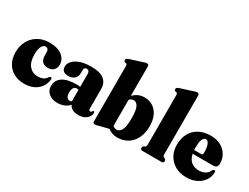

<svg xmlns="http://www.w3.org/2000/svg" viewBox="-66 -1300 2406 1854"><g transform="rotate(30 1137.0 -372.5)"><path d="M444 -322.5Q444 -282.5 420.5 -259.8Q397 -237 357.5 -237Q316.5 -237 295.2 -260.2Q274 -283.5 274 -324V-356Q274 -405.5 239.5 -405.5Q214 -405.5 198 -375.5Q182 -345.5 182 -287Q182 -203 218.5 -160Q255 -117 310.5 -117Q347 -117 372.2 -127.8Q397.5 -138.5 411 -164Q418 -171 422.5 -173Q427 -175 431 -175Q442.5 -174.5 442 -157Q435.5 -84 380 -37Q324.5 10 235 10Q171.5 10 121.2 -16.5Q71 -43 42 -93.2Q13 -143.5 13 -215.5Q13 -285 43 -339.8Q73 -394.5 127.2 -426.2Q181.5 -458 253.5 -458Q345 -458 394.5 -418.5Q444 -379 444 -322.5Z M472.5 -102Q472.5 -166 525 -202.2Q577.5 -238.5 685.5 -238.5Q706 -238.5 721.5 -235V-381Q721.5 -398.5 713 -408.8Q704.5 -419 691 -419Q677.5 -419 669 -411Q660.5 -403 660.5 -389.5V-351.5Q660.5 -314.5 635.5 -291.2Q610.5 -268 567 -268Q494 -268 494 -333.5Q494 -363.5 519 -392.2Q544 -421 594.5 -439.5Q645 -458 720 -458Q816 -458 861.5 -421.8Q907 -385.5 907 -319.5V-98.5Q907 -77.5 924 -77.5Q938 -77.5 943 -93.5Q945.5 -97.5 951 -97.5Q963 -97.5 963 -80Q963 -62 949.8 -41Q936.5 -20 909.5 -5Q882.5 10 840.5 10Q797.5 10 771 -5.5Q744.5 -21 737 -45Q715.5 -18.5 680.2 -4.2Q645 10 605 10Q545 10 508.8 -21.5Q472.5 -53 472.5 -102ZM656 -134Q656 -100 668.2 -84Q680.5 -68 700.5 -67.5Q711 -67.5 721.5 -73.5V-202Q712 -205 699 -205Q679 -205 667.5 -187Q656 -169 656 -134Z M1188.5 -731V-404Q1214 -430.5 1244.2 -444.2Q1274.5 -458 1312 -458Q1393.5 -458 1443.2 -399.8Q1493 -341.5 1493 -239.5Q1493 -162.5 1465.2 -106.5Q1437.5 -50.5 1388.2 -20.2Q1339 10 1275 10Q1209.5 10 1171 -25.5L1070.5 -0.5Q1054.5 5 1042.8 7.2Q1031 9.5 1024 9.5Q1003.5 9.5 1003.5 -11V-629.5Q1003.5 -641 1000.5 -646Q997.5 -651 991 -654L979 -655.5Q965 -662.5 965 -676Q965 -691.5 987 -700.5L1126.5 -745Q1142 -751 1150.5 -753Q1159 -755 1166.5 -755Q1188.5 -755 1188.5 -731ZM1236 -382.5Q1209 -382.5 1188.5 -360V-72Q1205.5 -52.5 1231.5 -52.5Q1264 -52.5 1283.8 -89.5Q1303.5 -126.5 1303.5 -221Q1303.5 -309.5 1284.8 -346Q1266 -382.5 1236 -382.5Z M1750 -731V-82.5Q1750 -66.5 1752.8 -59.8Q1755.5 -53 1761.5 -50L1773.5 -45.5Q1787.5 -36 1787.5 -22.5Q1787.5 0 1764 0H1551Q1527.5 0 1527.5 -22.5Q1527.5 -36 1541.5 -45.5L1553.5 -50Q1559.5 -53 1562.2 -59.8Q1565 -66.5 1565 -82.5V-629.5Q1565 -641 1562 -646Q1559 -651 1552.5 -654L1540.5 -655.5Q1526.5 -662.5 1526.5 -676Q1526.5 -691.5 1548.5 -700.5L1688 -745Q1703.5 -751 1712 -753Q1720.5 -755 1728 -755Q1750 -755 1750 -731Z M2261.5 -268Q2261.5 -218.5 2213 -218.5H1984.5Q1997 -161.5 2031.2 -134.8Q2065.5 -108 2116 -108Q2156 -108 2186.5 -126Q2217 -144 2228 -176Q2239 -187 2247 -187Q2259 -187 2259 -169.5Q2259 -120 2231.8 -79.2Q2204.5 -38.5 2156.2 -14.2Q2108 10 2044.5 10Q1974.5 10 1921.5 -18.8Q1868.5 -47.5 1838.8 -99.2Q1809 -151 1809 -219Q1809 -290.5 1837.8 -344.2Q1866.5 -398 1920.8 -428Q1975 -458 2052 -458Q2117 -458 2163.8 -432.5Q2210.5 -407 2236 -364Q2261.5 -321 2261.5 -268ZM1978.5 -282.5Q1978.5 -269.5 1979.5 -257.5H2057Q2076 -257.5 2076 -278.5Q2076 -346.5 2060.8 -376.2Q2045.5 -406 2028 -406Q2008 -406 1993.2 -379.2Q1978.5 -352.5 1978.5 -282.5Z"/></g></svg>

Font: Fraunces 144pt Soft Black
Style: Regular
Weight: 900
Version: Version 1.000;[b76b70a41]